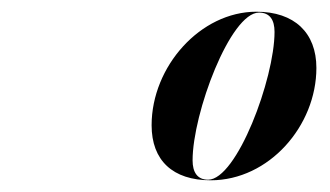

<svg xmlns="http://www.w3.org/2000/svg" viewBox="-20 -783 563 328"><path d="M340 -475C439.5 -475 520.5 -568 520.5 -667C520.5 -727 483 -763 418 -763C322.5 -763 239 -669.5 239 -569C239 -509 275 -475 340 -475ZM335.5 -476C317 -476 309 -489 309 -509C309 -589.5 373.5 -761.5 422.5 -761.5C441 -761.5 449 -749 449 -728.5C449 -648.5 384.5 -476 335.5 -476Z"/></svg>

Font: Bodoni* 96pt
Style: Bold Italic
Weight: 700
Italic angle: -13°
Version: Version 2.3